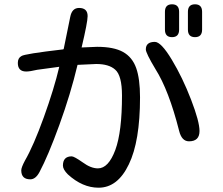

<svg xmlns="http://www.w3.org/2000/svg" viewBox="-20 -804 1040 894"><path d="M164 -3Q146 31 121 31Q79 31 79 -11Q79 -24 96 -56Q136 -125 184 -258Q232 -391 256 -493L153 -479Q119 -471 102 -471Q63 -471 63 -511Q63 -534 80 -543Q93 -553 273 -574L276 -575L277 -578L307 -725Q315 -767 348 -767Q388 -767 388 -729Q388 -701 360 -583L432 -586Q510 -586 553 -562Q596 -538 614 -487.5Q632 -437 632 -351Q632 -146 580 -39Q528 70 439 70Q364 70 296 8Q273 -15 273 -33Q273 -76 314 -76Q325 -76 365 -48Q403 -20 436 -20Q485 -20 517 -106Q548 -190 548 -359Q548 -453 516 -480Q487 -506 428 -506L341 -502Q309 -367 256.5 -222.5Q204 -78 164 -3ZM701 -609Q730 -609 780 -526Q830 -443 869.5 -340.5Q909 -238 909 -194Q909 -146 860 -146Q826 -146 814 -195Q766 -384 704 -482Q659 -557 659 -574Q659 -609 701 -609ZM748 -749Q748 -784 781 -784Q814 -784 814 -749V-666Q814 -631 781 -631Q748 -631 748 -666ZM855 -749Q855 -784 888 -784Q921 -784 921 -749V-666Q921 -631 888 -631Q855 -631 855 -666Z"/></svg>

Font: 寒蝉全圆体
Style: Regular
Weight: 400
Designer: Warren2060
      Designed by Motoya company      

      [Varela Round]
      Joe Prince(Latin component); Avraham Cornf
Foundry: ChillType
Version: Version 3.200